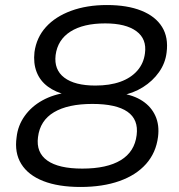

<svg xmlns="http://www.w3.org/2000/svg" viewBox="-20 -734 711 763"><path d="M300 9Q212 9 152 -14.5Q92 -38 64.5 -82.5Q37 -127 46 -189Q51 -235 78 -273Q105 -311 148.5 -335Q192 -359 246 -366L245 -357Q201 -367 170 -390Q139 -413 125.5 -448Q112 -483 117 -527Q125 -585 162.5 -626.5Q200 -668 262.5 -691Q325 -714 405 -714Q486 -714 542 -691.5Q598 -669 624 -627Q650 -585 642 -525Q637 -483 612 -447.5Q587 -412 548 -387.5Q509 -363 460 -354L461 -363Q511 -356 546 -333Q581 -310 597.5 -273.5Q614 -237 608 -190Q600 -127 560.5 -82.5Q521 -38 454.5 -14.5Q388 9 300 9ZM307 -64Q405 -64 460 -97.5Q515 -131 523 -197Q531 -259 486.5 -290Q442 -321 347 -321Q250 -321 194.5 -288Q139 -255 131 -189Q123 -128 168 -96Q213 -64 307 -64ZM359 -394Q416 -394 458 -409Q500 -424 525.5 -453Q551 -482 556 -522Q564 -579 522 -610Q480 -641 398 -641Q311 -641 260 -608.5Q209 -576 201 -515Q194 -457 235.5 -425.5Q277 -394 359 -394Z"/></svg>

Font: Nunito Sans 10pt SemiExpanded
Style: Italic
Weight: 400
Width: 6
Italic angle: -9°
Designer: Vernon Adams
Foundry: Vernon Adams
Version: Version 3.101;gftools[0.9.27]